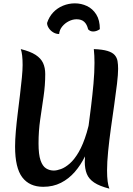

<svg xmlns="http://www.w3.org/2000/svg" viewBox="-20 -1095 795 1146"><path d="M250 -653Q250 -586 240 -518.5Q230 -451 220 -382Q210 -313 210 -239Q210 -173 222 -138Q234 -103 255 -90Q276 -77 301 -77Q319 -77 344 -86Q369 -95 396.5 -119Q424 -143 450 -187.5Q476 -232 497.5 -303Q519 -374 531.5 -476.5Q544 -579 544 -720L559 -393Q549 -334 531.5 -275Q514 -216 488 -163Q462 -110 426.5 -69Q391 -28 344 -4Q297 20 238 20Q156 20 113 -36.5Q70 -93 70 -220Q70 -260 74.5 -312Q79 -364 86 -420Q93 -476 99.5 -530.5Q106 -585 110.5 -631Q115 -677 115 -707Q115 -772 104 -802Q161 -788 192.5 -767.5Q224 -747 237 -719Q250 -691 250 -653ZM685 -684Q685 -652 678.5 -596Q672 -540 662 -471Q652 -402 642 -330Q632 -258 625.5 -192.5Q619 -127 619 -78Q619 -2 633 31Q574 16 542 -5.5Q510 -27 498 -57.5Q486 -88 486 -129Q486 -160 492 -211.5Q498 -263 506.5 -327Q515 -391 523.5 -460Q532 -529 538 -596Q544 -663 544 -720Q544 -741 543 -762Q542 -783 540 -802Q592 -800 621.5 -791Q651 -782 664.5 -766.5Q678 -751 681.5 -730.5Q685 -710 685 -684ZM576 -921Q568 -915 557.5 -911Q547 -907 536 -907Q518 -907 506 -920Q499 -950 482.5 -965Q466 -980 437 -980Q414 -980 391 -968.5Q368 -957 351.5 -937Q335 -917 333 -892Q314 -892 297.5 -902Q281 -912 271 -927.5Q261 -943 261 -958Q273 -995 297.5 -1021Q322 -1047 356 -1061Q390 -1075 427 -1075Q465 -1075 499 -1059Q533 -1043 554.5 -1009Q576 -975 576 -921Z"/></svg>

Font: Merienda
Style: Bold
Weight: 700
Designer: Eduardo Rodriguez Tunni
Foundry: Eduardo Rodriguez Tunni
Version: Version 2.001